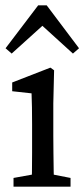

<svg xmlns="http://www.w3.org/2000/svg" viewBox="-20 -704 318 724"><path d="M99 0Q100 -21 100.5 -55.5Q101 -90 101 -127.5Q101 -165 101 -193V-236Q101 -274 100.5 -299Q100 -324 99 -352L26 -360V-393L170 -449L184 -439L181 -314V-193Q181 -165 181.5 -127.5Q182 -90 182.5 -55.5Q183 -21 184 0ZM31 0V-33L131 -51H154L246 -33V0ZM255 -502 101 -642H179L24 -502L1 -522L124 -684H156L278 -522Z"/></svg>

Font: Lisu Bosa Light
Style: Regular
Weight: 300
Designer: David Morse, Annie Olsen, Victor Gaultney, Frank Grießhammer (Latin)
Foundry: SIL International
Version: Version 2.000